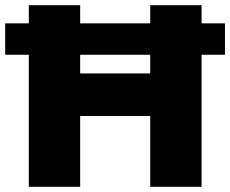

<svg xmlns="http://www.w3.org/2000/svg" viewBox="-24 -720 887 740"><path d="M753 -700V0H555V-273H285V0H87V-700H285V-437H555V-700ZM-4 -630H843V-509H-4Z"/></svg>

Font: Montserrat Alternates ExtraBold
Style: Regular
Weight: 800
Designer: Julieta Ulanovsky
Foundry: Julieta Ulanovsky
Version: Version 7.200